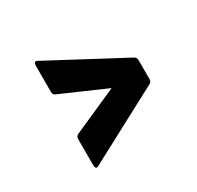

<svg xmlns="http://www.w3.org/2000/svg" viewBox="-94 -593 607 592"><g transform="rotate(-30 210.0 -297.0)"><path d="M100 -110Q95 -107 92 -110Q89 -113 89 -119V-213Q89 -223 97 -227L257 -298L97 -368Q89 -371 89 -382V-475Q89 -482 92 -485Q95 -488 101 -485L364 -345Q372 -341 372 -332V-264Q372 -254 364 -250Z"/></g></svg>

Font: Sofia Sans Extra Condensed ExtraBold
Style: Italic
Weight: 800
Italic angle: -9°
Designer: Botio Nikoltchev, Ani Petrova
Foundry: lettersoup
Version: Version 4.101; ttfautohint (v1.8.4.7-5d5b)